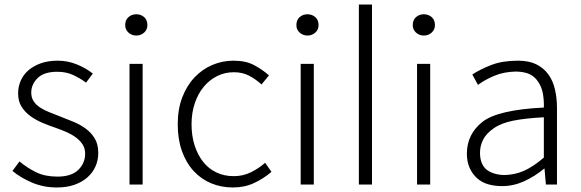

<svg xmlns="http://www.w3.org/2000/svg" viewBox="-20 -815 2566 848"><path d="M231 13Q172 13 121.5 -8.5Q71 -30 35 -60L66 -102Q101 -73 140 -54Q179 -35 234 -35Q295 -35 325.5 -64.5Q356 -94 356 -136Q356 -160 344.5 -177.5Q333 -195 314.5 -208.5Q296 -222 273 -232Q250 -242 227 -250Q197 -260 167.5 -272.5Q138 -285 114 -302.5Q90 -320 75 -344Q60 -368 60 -403Q60 -432 71.5 -458.5Q83 -485 105.5 -504.5Q128 -524 160.5 -535.5Q193 -547 235 -547Q279 -547 319.5 -530.5Q360 -514 390 -490L360 -450Q333 -470 302.5 -484Q272 -498 233 -498Q174 -498 146 -470Q118 -442 118 -406Q118 -384 128.5 -368Q139 -352 156.5 -340.5Q174 -329 196.5 -320Q219 -311 242 -302Q273 -290 303.5 -277.5Q334 -265 358.5 -247Q383 -229 398.5 -203.5Q414 -178 414 -139Q414 -108 402 -80.5Q390 -53 366.5 -32Q343 -11 309 1Q275 13 231 13Z M552 -533H610V0H552ZM582 -658Q562 -658 547.5 -671Q533 -684 533 -704Q533 -727 547.5 -739.5Q562 -752 582 -752Q602 -752 616.5 -739.5Q631 -727 631 -704Q631 -684 616.5 -671Q602 -658 582 -658Z M1009 13Q957 13 912.5 -5.5Q868 -24 835 -60Q802 -96 783.5 -148Q765 -200 765 -266Q765 -333 785 -385Q805 -437 839 -473Q873 -509 917.5 -528Q962 -547 1012 -547Q1066 -547 1103 -527Q1140 -507 1168 -482L1135 -442Q1110 -465 1080.5 -480.5Q1051 -496 1013 -496Q973 -496 939 -479Q905 -462 880 -432Q855 -402 840.5 -359.5Q826 -317 826 -266Q826 -215 839.5 -173Q853 -131 877 -100.5Q901 -70 935.5 -53.5Q970 -37 1012 -37Q1054 -37 1089 -54.5Q1124 -72 1151 -96L1179 -56Q1144 -26 1102 -6.5Q1060 13 1009 13Z M1308 -533H1366V0H1308ZM1338 -658Q1318 -658 1303.5 -671Q1289 -684 1289 -704Q1289 -727 1303.5 -739.5Q1318 -752 1338 -752Q1358 -752 1372.5 -739.5Q1387 -727 1387 -704Q1387 -684 1372.5 -671Q1358 -658 1338 -658Z M1565 0V-795H1623V0Z M1822 -533H1880V0H1822ZM1852 -658Q1832 -658 1817.5 -671Q1803 -684 1803 -704Q1803 -727 1817.5 -739.5Q1832 -752 1852 -752Q1872 -752 1886.5 -739.5Q1901 -727 1901 -704Q1901 -684 1886.5 -671Q1872 -658 1852 -658Z M2197 7Q2165 7 2136.5 -1Q2108 -9 2087 -28Q2066 -47 2054 -74Q2042 -101 2042 -138Q2043 -223 2110.5 -276.5Q2178 -330 2382 -340Q2383 -368 2378.5 -397.5Q2374 -427 2358.5 -451.5Q2343 -476 2320 -487Q2297 -498 2260 -499Q2205 -498 2162.5 -480Q2120 -462 2091 -440L2066 -486Q2081 -496 2102.5 -507Q2124 -518 2150 -528Q2176 -538 2205.5 -542.5Q2235 -547 2268 -547Q2316 -547 2348.5 -531Q2381 -515 2401.5 -487Q2422 -459 2431 -420.5Q2440 -382 2440 -338V0H2391L2385 -70H2383Q2342 -36 2295 -14.5Q2248 7 2197 7ZM2209 -42Q2254 -43 2294 -60.5Q2334 -78 2382 -119V-297Q2303 -293 2249 -282.5Q2195 -272 2161.5 -249Q2128 -226 2114 -198.5Q2100 -171 2100 -140Q2100 -113 2108.5 -93.5Q2117 -74 2132 -63.5Q2147 -53 2167 -47.5Q2187 -42 2209 -42Z"/></svg>

Font: SpoqaHanSansJP-Light
Style: Regular
Weight: 300
Designer: [Source Han Sans]
Ryoko NISHIZUKA  (kana & ideographs); Paul D. Hunt (Latin, Greek & Cyrillic); Wenlong ZHANG  (bopomofo
Foundry: Spoqa (http://bi.spoqa.com)
Version: Version 1.002.20150607